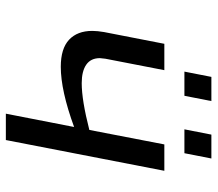

<svg xmlns="http://www.w3.org/2000/svg" viewBox="-62 -662 725 640"><g transform="rotate(90 300.0 -342.5)"><path d="M214.4 -528.3 176.3 -332 174.3 -313.5Q174.3 -283.2 196 -268.1Q217.8 -252.9 257.8 -252.9Q314.5 -252.9 413.6 -278.3L461.9 -528.3H549.8L447.3 0H359.4L403.8 -227.5Q282.2 -183.1 203.1 -183.1Q142.6 -183.1 113 -210.7Q83.5 -238.3 83.5 -288.1Q83.5 -305.2 87.4 -327.6L126.5 -528.3ZM411.6 -595.2 429.2 -685.1H508.8L491.2 -595.2ZM219.2 -595.2 236.8 -685.1H317.4L299.8 -595.2Z"/></g></svg>

Font: Liberation Mono
Style: Italic
Weight: 400
Italic angle: -12°
Monospace: yes
Designer: Steve Matteson
Foundry: Ascender Corporation
Version: Version 2.1.5